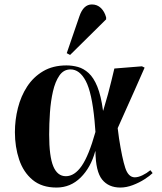

<svg xmlns="http://www.w3.org/2000/svg" viewBox="-20 -829 726 863"><path d="M234 14Q168 14 126.5 -20.5Q85 -55 66 -112Q47 -169 47 -235Q47 -290 60.5 -343.5Q74 -397 102 -440Q130 -483 174 -509Q218 -535 279 -535Q305 -535 330.5 -528Q356 -521 378.5 -500.5Q401 -480 417.5 -439.5Q434 -399 443 -332H444Q457 -375 465.5 -406.5Q474 -438 480.5 -465Q487 -492 494 -521L618 -531L630 -525Q605 -468 585 -423Q565 -378 546.5 -337Q528 -296 509 -253L515 -207Q529 -117 543 -74.5Q557 -32 586 -32Q601 -32 620 -41Q639 -50 656 -64L666 -51Q654 -39 630 -23.5Q606 -8 577 3Q548 14 521 14Q468 14 439 -22Q410 -58 409 -149H408Q388 -76 342.5 -31Q297 14 234 14ZM276 -37Q315 -37 347 -83Q379 -129 409 -236L405 -286Q393 -413 365.5 -465Q338 -517 297 -517Q266 -517 247 -489.5Q228 -462 218 -418Q208 -374 204.5 -323Q201 -272 201 -224Q201 -126 219.5 -81.5Q238 -37 276 -37ZM295 -582 280 -590 337 -756Q355 -809 393 -809Q417 -809 433.5 -793Q450 -777 457 -751V-742Z"/></svg>

Font: Literata 72pt
Style: Bold Italic
Weight: 700
Italic angle: -2°
Designer: Latin by Veronika Burian and Jose Scaglione. Greek by Irene Vlachou. Cyrillic by Vera Evstafieva
Foundry: TypeTogether
Version: Version 3.002